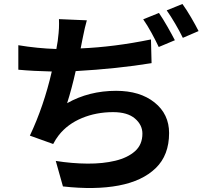

<svg xmlns="http://www.w3.org/2000/svg" viewBox="-20 -884 1040 964"><path d="M738 -686 741 -567Q570 -539 360 -527Q340 -438 317 -366Q427 -428 563 -428Q683 -428 756 -369.5Q829 -311 829 -216Q829 -105 762 -40Q695 25 576 47.5Q457 70 296 52L260 -76Q342 -63 419.5 -62.5Q497 -62 559 -77Q621 -92 658 -125Q695 -158 695 -213Q695 -257 657.5 -289Q620 -321 548 -321Q463 -321 391 -291Q319 -261 275 -205Q260 -186 247 -161L130 -203Q200 -351 240 -525Q147 -527 72 -534V-657Q168 -641 263 -638Q267 -660 270 -679Q270 -684 271 -689Q275 -720 276 -742.5Q277 -765 276 -788L416 -782Q405 -743 398 -706Q396 -694 393 -682L385 -641Q553 -648 738 -686ZM699 -787 778 -819Q798 -790 820.5 -750.5Q843 -711 858 -682L777 -648Q762 -680 741 -718.5Q720 -757 699 -787ZM817 -832 896 -864Q917 -835 940 -795.5Q963 -756 977 -728L898 -694Q882 -727 860 -764.5Q838 -802 817 -832Z"/></svg>

Font: Source Han Sans CN Bold
Style: Bold
Weight: 700
Designer: Ryoko NISHIZUKA 西塚涼子 (kana & ideographs); Paul D. Hunt (Latin, Greek & Cyrillic); Wenlong ZHANG 张文龙 (bopomofo); Sandoll 
Foundry: Adobe Systems Incorporated
Version: Version 1.00;May 30, 2023;FontCreator 11.5.0.2422 32-bit